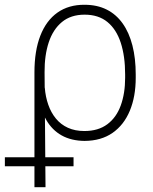

<svg xmlns="http://www.w3.org/2000/svg" viewBox="-71 -573 633 796"><path d="M71.8 203.1V-272.9Q71.8 -362.3 96.2 -425Q120.6 -487.8 167.2 -520.8Q213.9 -553.7 279.8 -553.2Q331.5 -553.2 371.1 -533.4Q410.6 -513.7 437.5 -475.8Q464.4 -438 478 -384.5Q491.7 -331.1 491.7 -264.2V-250.5Q491.7 -172.9 467.3 -114Q442.9 -55.2 395.8 -22.2Q348.6 10.7 279.8 11.2Q224.6 10.7 184.8 -11.5Q145 -33.7 120.8 -75.7Q96.7 -117.7 86.9 -178.2L114.7 -209.5Q117.7 -171.4 129.2 -138.7Q140.6 -106 160.9 -81.3Q181.2 -56.6 210.7 -43.2Q240.2 -29.8 278.8 -29.8Q336.4 -29.8 374 -57.9Q411.6 -85.9 429.7 -136Q447.8 -186 447.8 -250.5V-264.2Q447.8 -339.8 429.7 -395.5Q411.6 -451.2 374.5 -481.7Q337.4 -512.2 279.8 -512.2Q222.7 -512.2 185.8 -481.7Q148.9 -451.2 131.1 -397.5Q113.3 -343.8 113.8 -273.4L117.7 203.1ZM-50.8 116.2V79.1H233.9V116.2Z"/></svg>

Font: Inter Tight ExtraLight
Style: Regular
Weight: 250
Designer: Rasmus Andersson
Foundry: rsms
Version: Version 3.004